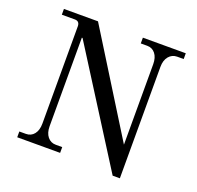

<svg xmlns="http://www.w3.org/2000/svg" viewBox="-127 -847 1025 1001"><g transform="rotate(20 385.0 -347.0)"><path d="M62 0V-32H98Q127 -32 144 -53.5Q161 -75 161 -112V-653Q160 -680 134 -680H62V-712H251L598 -154V-600Q598 -637 581 -658.5Q564 -680 536 -680H500V-712H738V-680H702Q674 -680 656 -658.5Q638 -637 638 -600V18H598L205 -603H201V-112Q201 -75 218.5 -53.5Q236 -32 264 -32H300V0Z"/></g></svg>

Font: Old Standard TT
Style: Regular
Weight: 400
Designer: Alexey Kryukov <alexios@thessalonica.org.ru>
Version: Version 2.2